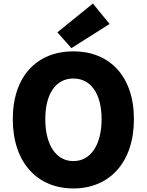

<svg xmlns="http://www.w3.org/2000/svg" viewBox="-20 -1047 826 1081"><path d="M393 14C596 14 734 -132 734 -376C734 -619 596 -758 393 -758C190 -758 52 -620 52 -376C52 -132 190 14 393 14ZM393 -140C295 -140 235 -232 235 -376C235 -520 295 -605 393 -605C491 -605 552 -520 552 -376C552 -232 491 -140 393 -140ZM382 -776 597 -912 503 -1027 303 -865Z"/></svg>

Font: Noto Sans KR Black
Style: Regular
Weight: 900
Designer: Ryoko NISHIZUKA 西塚涼子 (kana, bopomofo & ideographs); Paul D. Hunt (Latin, Greek & Cyrillic); Sandoll Communications 산돌커뮤니
Foundry: Adobe
Version: Version 2.004;hotconv 1.0.118;makeotfexe 2.5.65603